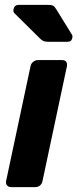

<svg xmlns="http://www.w3.org/2000/svg" viewBox="-20 -766 317 786"><path d="M25 0Q15 0 9 -7Q3 -14 5 -25L105 -495Q107 -506 116 -513Q125 -520 135 -520H235Q246 -520 251 -513Q256 -506 254 -495L154 -25Q152 -14 144 -7Q136 0 125 0ZM177 -595Q164 -595 157 -598.5Q150 -602 143 -609L38 -713Q34 -719 35 -726Q38 -746 57 -746H178Q191 -746 197.5 -742.5Q204 -739 211 -727L274 -625Q278 -619 276 -611Q273 -595 257 -595Z"/></svg>

Font: Rubik Light SemiBold
Style: Italic
Weight: 600
Italic angle: -12°
Version: Version 2.104